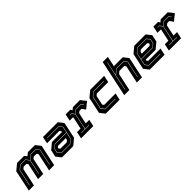

<svg xmlns="http://www.w3.org/2000/svg" viewBox="354 -2237 3724 3724"><g transform="rotate(-45 2216.5 -375.0)"><path d="M-2.5 0 90.5 -437 215.5 -540H409L450 -489L512.5 -540H706L787 -437L694 0H552.5L631 -368L607 -398.5H532L495 -368L423 -30H281.5L353.5 -368L329.5 -398.5H254.5L217.5 -368L139 0ZM78.5 -67H85.5L156.5 -401L237.5 -467.5H371L427 -397L363 -94.5H369.5L434 -397L520 -467.5H653.5L706.5 -401L635.5 -67H642L713.5 -403L657.5 -474.5H519L431.5 -402.5L375 -474.5H236.5L150 -403Z M907 0 826 -103 856.5 -245.5 981 -348.5H1253L1257.5 -368L1233.5 -398.5H896L926 -540H1332.5L1413.5 -437L1342.5 -103L1217.5 0ZM961 -73 910 -136 928 -220.5 995 -276H1308.5L1280 -141L1196.5 -73ZM957 -66H1197.5L1286.5 -139L1343 -403L1288 -472H976.5L975 -465H1284L1335.5 -401L1310 -283H994.5L921.5 -223L902.5 -134ZM1006 -141.5H1178.5L1215.5 -172L1224 -212H1011L985.5 -191L981.5 -172Z M1430.5 0 1461 -141H1558L1611.5 -391.5L1605.5 -399H1517L1547 -540H1673.5L1699 -500L1746 -540H1940L2026 -430.5L1894.5 -324.5L1841.5 -398.5H1785L1748 -368L1699.5 -140.5H1796.5L1766.5 0ZM1506.5 -67.5H1719L1720.5 -74.5H1617.5L1688.5 -407L1759 -465.5H1894L1926.5 -418L1932.5 -422.5L1898 -472.5H1758.5L1685.5 -412.5L1643 -472.5H1593L1591.5 -465.5H1638.5L1681.5 -405.5L1610.5 -74.5H1508Z M2107.5 0 2026.5 -103 2097.5 -437 2222.5 -540H2604.5L2574.5 -398.5H2261.5L2224.5 -368L2182.5 -172L2206.5 -141.5H2519.5L2489.5 0ZM2161.5 -67H2440.5L2442 -74H2165.5L2110 -142.5L2165 -402.5L2245 -467.5H2525.5L2527 -474.5H2244L2158.5 -404.5L2102 -139Z M2615 0 2774 -749.5H2915.5L2869 -530.5L2880.5 -540H3114L3195 -437L3102.5 0H2961L3039 -368L3015 -399H2881L2832.5 -358.5L2756.5 0ZM2698.5 -67H2705L2772.5 -384L2874.5 -467.5H3068L3115.5 -408.5L3043 -67H3049.5L3122.5 -410.5L3072 -474.5H2873.5L2774.5 -393.5L2835.5 -680.5H2829Z M3741 -540 3822 -437 3791.5 -294.5 3667 -191.5H3395L3390.5 -172L3414.5 -141.5H3752L3722 0H3315.5L3234.5 -103L3305.5 -437L3430.5 -540ZM3687 -467 3738 -404 3720 -319.5 3653 -264H3339.5L3368 -399L3451.5 -467ZM3691 -474H3450.5L3361.5 -401L3305 -137L3360 -68H3671.5L3673 -75H3364L3312.5 -139L3338 -257H3653.5L3726.5 -317L3745.5 -406ZM3642 -398.5H3469.5L3432.5 -368L3424 -328H3637L3662.5 -349L3666.5 -368Z M3839 0 3869.5 -141H3966.5L4020 -391.5L4014 -399H3925.5L3955.5 -540H4082L4107.5 -500L4154.5 -540H4348.5L4434.5 -430.5L4303 -324.5L4250 -398.5H4193.5L4156.5 -368L4108 -140.5H4205L4175 0ZM3915 -67.5H4127.5L4129 -74.5H4026L4097 -407L4167.5 -465.5H4302.5L4335 -418L4341 -422.5L4306.5 -472.5H4167L4094 -412.5L4051.5 -472.5H4001.5L4000 -465.5H4047L4090 -405.5L4019 -74.5H3916.5Z"/></g></svg>

Font: Tourney Thin ExtraBold
Style: Italic
Weight: 800
Italic angle: -12°
Version: Version 1.015